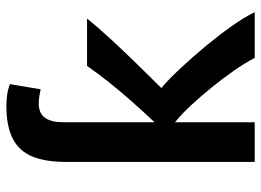

<svg xmlns="http://www.w3.org/2000/svg" viewBox="-128 -688 816 600"><g transform="rotate(-90 280.0 -388.0)"><path d="M74 0V-590Q74 -653 90.5 -694Q107 -735 145.5 -755.5Q184 -776 249 -776Q264 -776 281 -774Q298 -772 317 -765L301 -669Q292 -671 280 -673Q268 -675 257 -675Q226 -675 212 -655.5Q198 -636 198 -598V-313Q229 -346 261 -382Q293 -418 322.5 -455Q352 -492 374 -524H522Q494 -489 456 -448Q418 -407 379 -367Q340 -327 305 -292Q334 -267 368 -230.5Q402 -194 436 -153Q470 -112 498 -72.5Q526 -33 542 0H399Q383 -31 358.5 -66Q334 -101 306 -135.5Q278 -170 250 -200Q222 -230 198 -249V0Z"/></g></svg>

Font: Ubuntu Sans Mono SemiBold
Style: Regular
Weight: 600
Monospace: yes
Designer: Dalton Maag Ltd
Foundry: Dalton Maag Ltd
Version: Version 1.006